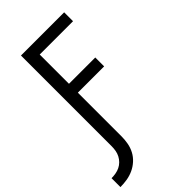

<svg xmlns="http://www.w3.org/2000/svg" viewBox="-320 -817 1100 1100"><g transform="rotate(-45 230.0 -267.0)"><path d="M-40 201Q-12 201 15 196.5Q42 192 67 180.5Q92 169 113 150Q134 131 147 106.5Q160 82 165 54.5Q170 27 170 0V-354H383V-426H170V-663H440V-735H90V0Q90 17 87 34.5Q84 52 76 67.5Q68 83 55.5 95.5Q43 108 27.5 115.5Q12 123 -5.5 126Q-23 129 -40 129Z"/></g></svg>

Font: Iosevka SS09
Style: Regular
Weight: 400
Monospace: yes
Designer: Belleve Invis
Foundry: Belleve Invis
Version: Version 5.2.1; ttfautohint (v1.8.3)